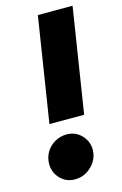

<svg xmlns="http://www.w3.org/2000/svg" viewBox="-112 -750 515 812"><g transform="rotate(-15 146.0 -344.0)"><path d="M68 -242 140 -700H292L220 -242ZM113 12Q74 12 48.5 -15Q23 -42 23 -79Q23 -107 37 -130.5Q51 -154 75 -167.5Q99 -181 126 -181Q165 -181 191 -154Q217 -127 217 -90Q217 -63 202.5 -39.5Q188 -16 164.5 -2Q141 12 113 12Z"/></g></svg>

Font: MuseoModerno Thin
Style: Bold Italic
Weight: 700
Italic angle: -9°
Version: Version 1.003